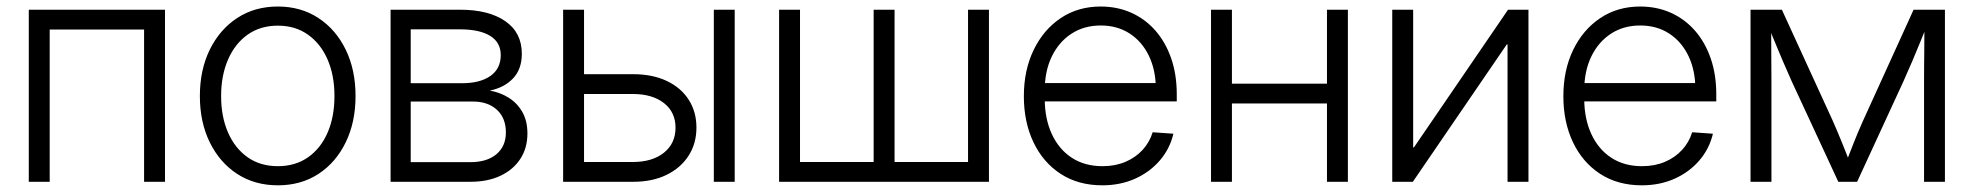

<svg xmlns="http://www.w3.org/2000/svg" viewBox="-20 -552 5993 583"><path d="M481 -522.5V0H417.5V-462.4H130.9V0H67.4V-522.5Z M823.7 10.7Q753.4 10.7 700.2 -23.9Q647 -58.6 616.9 -119.9Q586.9 -181.2 586.9 -260.3Q586.9 -339.8 616.9 -401.1Q647 -462.4 700.2 -497.3Q753.4 -532.2 823.7 -532.2Q893.6 -532.2 946.8 -497.3Q1000 -462.4 1029.8 -401.1Q1059.6 -339.8 1059.6 -260.3Q1059.6 -181.2 1029.8 -119.9Q1000 -58.6 947 -23.9Q894 10.7 823.7 10.7ZM823.7 -47.4Q877 -47.4 915.5 -74.5Q954.1 -101.6 974.9 -149.7Q995.6 -197.8 995.6 -260.3Q995.6 -322.8 974.9 -370.8Q954.1 -418.9 915.5 -446.5Q877 -474.1 823.7 -474.1Q770.5 -474.1 731.9 -446.8Q693.4 -419.4 672.4 -371.1Q651.4 -322.8 651.4 -260.3Q651.4 -197.8 672.4 -149.7Q693.4 -101.6 731.9 -74.5Q770.5 -47.4 823.7 -47.4Z M1166 0V-522.5H1377Q1463.9 -522.5 1514.2 -487.8Q1564.5 -453.1 1564.5 -388.7Q1564.5 -342.3 1538.1 -314.2Q1511.7 -286.1 1467.3 -276.9Q1498.5 -271.5 1524.4 -255.4Q1550.3 -239.3 1565.9 -212.2Q1581.5 -185.1 1581.5 -146.5Q1581.5 -103 1560.3 -70.1Q1539.1 -37.1 1500.2 -18.6Q1461.4 0 1408.2 0ZM1227.1 -59.6H1408.2Q1458.5 -59.6 1487.3 -83.7Q1516.1 -107.9 1516.1 -149.9Q1516.1 -193.4 1489 -218.5Q1461.9 -243.7 1415.5 -243.7H1227.1ZM1227.1 -299.3H1382.8Q1437.5 -299.3 1469 -321.3Q1500.5 -343.3 1500.5 -384.8Q1500.5 -423.3 1468.3 -443.1Q1436 -462.9 1377 -462.9H1227.1Z M1742.7 -326.7H1902.8Q1960.9 -326.7 2004.2 -306.4Q2047.4 -286.1 2071 -249.5Q2094.7 -212.9 2094.7 -164.6Q2094.7 -116.2 2070.8 -79.1Q2046.9 -42 2003.9 -21Q1960.9 0 1902.8 0H1689.9V-522.5H1753.4V-60.1H1901.4Q1960.9 -60.1 1996.1 -88.4Q2031.2 -116.7 2031.2 -164.1Q2031.2 -211.4 1996.1 -239Q1960.9 -266.6 1901.4 -266.6H1742.7ZM2147.5 0V-522.5H2210.9V0Z M2345.7 -522.5H2409.2V-60.1H2632.8V-522.5H2696.3V-60.1H2919.4V-522.5H2982.9V0H2345.7Z M3327.1 10.7Q3253.9 10.7 3200.4 -24.2Q3147 -59.1 3117.9 -120.4Q3088.9 -181.6 3088.9 -259.8Q3088.9 -338.9 3118.7 -400.4Q3148.4 -461.9 3200.9 -497.1Q3253.4 -532.2 3322.3 -532.2Q3372.6 -532.2 3414.8 -513.4Q3457 -494.6 3488 -459.5Q3519 -424.3 3536.1 -375.2Q3553.2 -326.2 3553.2 -265.6V-244.1H3124.5V-299.8H3517.1L3489.7 -281.2Q3489.7 -338.4 3468.8 -382.1Q3447.8 -425.8 3410.2 -450.2Q3372.6 -474.6 3322.3 -474.6Q3271.5 -474.6 3233.2 -449.5Q3194.8 -424.3 3173.6 -380.1Q3152.3 -335.9 3152.3 -277.8V-252Q3152.3 -191.9 3173.6 -145.5Q3194.8 -99.1 3234.1 -73.2Q3273.4 -47.4 3327.6 -47.4Q3366.2 -47.4 3397.2 -60.5Q3428.2 -73.7 3449.5 -96.9Q3470.7 -120.1 3480 -150.4L3543 -146Q3532.2 -100.1 3501.7 -64.7Q3471.2 -29.3 3426.5 -9.3Q3381.8 10.7 3327.1 10.7Z M4025.4 -297.9V-237.8H3705.1V-297.9ZM3720.7 -522.5V0H3657.2V-522.5ZM4072.8 -522.5V0H4009.3V-522.5Z M4621.1 0H4557.6V-417H4555.2L4270 0H4207.5V-522.5H4271V-104.5H4273.4L4559.1 -522.5H4621.1Z M4965.3 10.7Q4892.1 10.7 4838.6 -24.2Q4785.2 -59.1 4756.1 -120.4Q4727.1 -181.6 4727.1 -259.8Q4727.1 -338.9 4756.8 -400.4Q4786.6 -461.9 4839.1 -497.1Q4891.6 -532.2 4960.4 -532.2Q5010.7 -532.2 5053 -513.4Q5095.2 -494.6 5126.2 -459.5Q5157.2 -424.3 5174.3 -375.2Q5191.4 -326.2 5191.4 -265.6V-244.1H4762.7V-299.8H5155.3L5127.9 -281.2Q5127.9 -338.4 5106.9 -382.1Q5085.9 -425.8 5048.3 -450.2Q5010.7 -474.6 4960.4 -474.6Q4909.7 -474.6 4871.3 -449.5Q4833 -424.3 4811.8 -380.1Q4790.5 -335.9 4790.5 -277.8V-252Q4790.5 -191.9 4811.8 -145.5Q4833 -99.1 4872.3 -73.2Q4911.6 -47.4 4965.8 -47.4Q5004.4 -47.4 5035.4 -60.5Q5066.4 -73.7 5087.6 -96.9Q5108.9 -120.1 5118.2 -150.4L5181.2 -146Q5170.4 -100.1 5139.9 -64.7Q5109.4 -29.3 5064.7 -9.3Q5020 10.7 4965.3 10.7Z M5295.4 0V-522.5H5390.6L5545.4 -184.6Q5553.2 -166.5 5560.3 -149.9Q5567.4 -133.3 5573.7 -117.4Q5580.1 -101.6 5586.2 -86.2Q5592.3 -70.8 5598.1 -55.2H5584Q5590.3 -70.8 5596.2 -86.2Q5602.1 -101.6 5608.4 -117.4Q5614.7 -133.3 5621.6 -149.9Q5628.4 -166.5 5636.7 -184.6L5790.5 -522.5H5885.7V0H5822.3V-304.7Q5822.3 -332 5822.5 -354.7Q5822.8 -377.4 5823 -398.4Q5823.2 -419.4 5823.2 -440.4Q5823.2 -461.4 5823.7 -483.9H5835Q5822.8 -454.1 5811.3 -425.8Q5799.8 -397.5 5787.4 -368.2Q5774.9 -338.9 5759.8 -305.2L5619.1 0H5562L5420.4 -305.2Q5405.3 -338.9 5392.8 -368.2Q5380.4 -397.5 5368.7 -425.8Q5356.9 -454.1 5344.7 -483.9H5357.4Q5357.9 -461.9 5358.2 -441.2Q5358.4 -420.4 5358.4 -399.4Q5358.4 -378.4 5358.6 -355.2Q5358.9 -332 5358.9 -304.7V0Z"/></svg>

Font: Inter 28pt Light
Style: Regular
Weight: 300
Designer: Rasmus Andersson
Foundry: rsms
Version: Version 4.001;git-66647c0bb